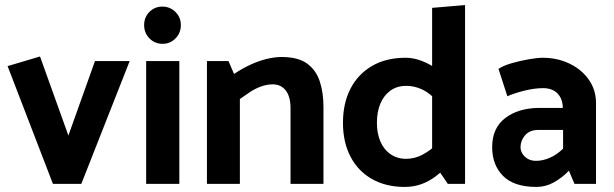

<svg xmlns="http://www.w3.org/2000/svg" viewBox="-20 -726 2424 758"><path d="M301 0 492 -485H355L250 -191L138 -503L10 -465L189 0Z M688 0V-485H557V0ZM622 -553Q652 -553 673 -574.5Q694 -596 694 -627Q694 -658 672.5 -679Q651 -700 621 -700Q591 -700 570 -679Q549 -658 549 -627Q549 -596 570 -574.5Q591 -553 622 -553Z M927 0V-335Q944 -347 964.5 -361Q985 -375 1009 -384Q1033 -393 1057 -393Q1089 -393 1108 -369Q1127 -345 1127 -298V0H1257V-304Q1257 -360 1242.5 -404.5Q1228 -449 1192.5 -475Q1157 -501 1091 -501Q1065 -501 1033.5 -493.5Q1002 -486 968.5 -470.5Q935 -455 904 -434L882 -485H797V0Z M1686 -91 1748 0H1816V-706L1686 -695ZM1713 -163Q1678 -131 1647.5 -115Q1617 -99 1583 -99Q1548 -99 1521.5 -117.5Q1495 -136 1481.5 -168Q1468 -200 1468 -241Q1468 -284 1481.5 -316.5Q1495 -349 1521 -368Q1547 -387 1584 -387Q1617 -387 1647.5 -372.5Q1678 -358 1714 -319L1750 -407Q1735 -430 1707.5 -451Q1680 -472 1646.5 -485Q1613 -498 1582 -498Q1504 -498 1448.5 -465.5Q1393 -433 1363.5 -375.5Q1334 -318 1334 -241Q1334 -165 1363.5 -108Q1393 -51 1448 -19.5Q1503 12 1578 12Q1613 12 1643.5 1Q1674 -10 1701 -30.5Q1728 -51 1750 -78Z M2035 -145Q2035 -171 2053 -192Q2071 -213 2105 -213H2203V-139Q2178 -115 2150.5 -103Q2123 -91 2096 -91Q2078 -91 2064.5 -98.5Q2051 -106 2043 -118.5Q2035 -131 2035 -145ZM1983 -346Q2010 -358 2050 -368Q2090 -378 2124 -378Q2160 -378 2180.5 -357.5Q2201 -337 2202 -301V-300H2107Q2025 -299 1974 -259.5Q1923 -220 1923 -145Q1923 -75 1966 -31.5Q2009 12 2098 12Q2134 12 2166.5 -6Q2199 -24 2226 -52L2248 0H2333V-319Q2333 -371 2304.5 -411.5Q2276 -452 2228 -475Q2180 -498 2122 -498Q2102 -498 2067.5 -492Q2033 -486 2000 -476.5Q1967 -467 1948 -454Z"/></svg>

Font: Catamaran Thin
Style: Bold
Weight: 700
Version: Version 2.000